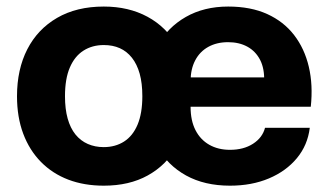

<svg xmlns="http://www.w3.org/2000/svg" viewBox="-20 -566 1020 595"><path d="M301.7 9.4Q241 9.4 191.9 -9.2Q142.7 -27.9 107 -64.1Q71.3 -100.3 52 -151.6Q32.7 -203 32.7 -267.7Q32.7 -351 64.6 -413.3Q96.6 -475.6 156.9 -510.6Q217.3 -545.7 301.7 -545.7Q378.4 -545.7 437 -514.1Q495.6 -482.4 528.6 -424.1L467.7 -423.9Q499.1 -481 555.7 -513.4Q612.3 -545.7 687.1 -545.7Q756.9 -545.7 808 -522.5Q859.1 -499.3 891.4 -457.4Q923.7 -415.6 937 -359.1Q950.3 -302.6 943.1 -235.3H556.9L557.1 -326.1H826.3L798.6 -313.1Q800 -353.3 786.1 -380.4Q772.1 -407.4 746.5 -421.4Q720.9 -435.3 686.9 -435.3Q651.7 -435.3 625.4 -420.7Q599.1 -406.1 584.9 -378.9Q570.6 -351.7 570.6 -314.3V-234.9Q570.6 -192.4 585.8 -162.7Q601 -133 628.5 -117.4Q656 -101.7 692.7 -101.7Q735 -101.7 764.1 -120.5Q793.3 -139.3 801.3 -169.9H940Q933.4 -116.1 900.1 -75.9Q866.7 -35.6 813.4 -13.1Q760.1 9.4 692.7 9.4Q613.9 9.4 556.6 -22.2Q499.4 -53.9 468.4 -109.6L526.4 -109.3Q494.9 -53.9 437.7 -22.2Q380.6 9.4 301.7 9.4ZM301.4 -110.1Q337.4 -110.1 364.5 -127.4Q391.6 -144.7 406.4 -179.9Q421.1 -215.1 421.1 -268Q421.1 -307.9 412.9 -337.5Q404.6 -367.1 388.8 -387.1Q373 -407 351.2 -416.7Q329.4 -426.4 301.7 -426.4Q265.7 -426.4 238.5 -409Q211.3 -391.6 196.4 -356.7Q181.4 -321.9 181.4 -267.7Q181.4 -228.1 189.7 -198.5Q198 -168.9 213.9 -149.2Q229.9 -129.6 252.1 -119.9Q274.4 -110.1 301.4 -110.1Z"/></svg>

Font: Mona Sans ExtraLight
Style: Regular
Weight: 200
Designer: Deni Anggara
Foundry: GitHub
Version: Version 2.000